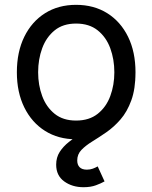

<svg xmlns="http://www.w3.org/2000/svg" viewBox="-20 -573 640 806"><path d="M299.3 11.7Q225.1 11.7 169.2 -23.4Q113.3 -58.6 82 -122.1Q50.8 -185.5 50.8 -269.5Q50.8 -355 82 -418.7Q113.3 -482.4 169.2 -517.6Q225.1 -552.7 299.3 -552.7Q374 -552.7 430.2 -517.6Q486.3 -482.4 517.6 -418.7Q548.8 -355 548.8 -269.5Q548.8 -185.5 517.6 -122.1Q486.3 -58.6 430.2 -23.4Q374 11.7 299.3 11.7ZM299.3 -66.9Q354.5 -66.9 390.1 -95.2Q425.8 -123.5 442.9 -169.7Q460 -215.8 460 -269.5Q460 -323.7 442.9 -370.4Q425.8 -417 390.1 -445.6Q354.5 -474.1 299.3 -474.1Q244.6 -474.1 209.5 -445.6Q174.3 -417 157.2 -370.6Q140.1 -324.2 140.1 -269.5Q140.1 -215.8 157.2 -169.7Q174.3 -123.5 209.5 -95.2Q244.6 -66.9 299.3 -66.9ZM330.6 212.9Q283.2 212.9 249.5 188.5Q215.8 164.1 215.8 118.2Q215.8 87.9 230.5 64.9Q245.1 42 269.5 22.7Q293.9 3.4 323 -15.9Q352.1 -35.2 380.9 -57.6Q409.7 -80.1 434.1 -109.1Q458.5 -138.2 473.1 -177.5Q487.8 -216.8 487.8 -269.5H548.8Q548.8 -199.7 531.2 -151.6Q513.7 -103.5 485.8 -71.5Q458 -39.6 426.5 -17.8Q395 3.9 367.2 21Q339.4 38.1 321.8 56.4Q304.2 74.7 304.2 100.6Q304.2 118.7 314.2 128.9Q324.2 139.2 344.7 139.2Q358.4 139.2 369.6 135Q380.9 130.9 390.1 125.5L418.9 188.5Q404.3 196.8 382.6 204.8Q360.8 212.9 330.6 212.9Z"/></svg>

Font: Atlassian Sans
Style: Regular
Weight: 400
Designer: Rasmus Andersson
Foundry: Modifications by Atlassian Pty Ltd, manufactured by rsms
Version: Version 4.001;git-9221beed3